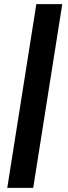

<svg xmlns="http://www.w3.org/2000/svg" viewBox="-20 -725 329 925"><path d="M15 180 155 -705H280L140 180Z"/></svg>

Font: Nunito Sans
Style: Bold Italic
Weight: 700
Italic angle: -9°
Designer: Vernon Adams
Foundry: Vernon Adams
Version: Version 3.006; ttfautohint (v1.8.3)